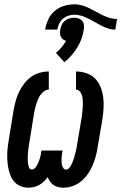

<svg xmlns="http://www.w3.org/2000/svg" viewBox="-20 -861 562 889"><path d="M273 8Q261 8 249 5Q237 2 227.5 -4.5Q218 -11 211.5 -20.5Q205 -30 201 -41Q193 -30 183 -20.5Q173 -11 161.5 -4.5Q150 2 137 5Q124 8 112 8Q94 8 77 1.5Q60 -5 48.5 -17Q37 -29 30 -45Q23 -61 19.5 -78Q16 -95 14.5 -112.5Q13 -130 13.5 -148.5Q14 -167 16.5 -185.5Q19 -204 22 -222L43 -351Q47 -372 52.5 -393Q58 -414 67.5 -434Q77 -454 91 -472.5Q105 -491 123.5 -504.5Q142 -518 163.5 -524Q185 -530 206 -530V-446Q195 -446 185 -439Q175 -432 168 -422.5Q161 -413 156.5 -402.5Q152 -392 148.5 -381Q145 -370 142.5 -359.5Q140 -349 138 -338L117 -208Q115 -199 114 -190Q113 -181 111.5 -172Q110 -163 109.5 -154Q109 -145 108.5 -136.5Q108 -128 108.5 -119Q109 -110 110 -101.5Q111 -93 115 -84.5Q119 -76 127 -76Q136 -76 142 -83Q148 -90 152 -97Q156 -104 159 -112Q162 -120 164.5 -127.5Q167 -135 168.5 -143Q170 -151 171 -159L172 -164H270L269 -159Q267 -151 266 -143Q265 -135 265 -127.5Q265 -120 265 -112Q265 -104 267 -96.5Q269 -89 273.5 -82.5Q278 -76 286 -76Q294 -76 300 -83Q306 -90 310 -97.5Q314 -105 317 -113Q320 -121 322.5 -129Q325 -137 327 -145Q329 -153 331 -160.5Q333 -168 334.5 -176Q336 -184 337 -192L359 -322Q360 -334 361.5 -346Q363 -358 363.5 -370Q364 -382 363.5 -393.5Q363 -405 360.5 -416Q358 -427 350.5 -436.5Q343 -446 332 -446V-530Q357 -530 380.5 -522Q404 -514 420.5 -497Q437 -480 446 -457Q455 -434 458 -409.5Q461 -385 459.5 -359.5Q458 -334 454 -308L432 -179Q429 -157 423 -136Q417 -115 408.5 -94.5Q400 -74 386.5 -55Q373 -36 355.5 -21.5Q338 -7 316.5 0.5Q295 8 273 8ZM245 -724H189Q193 -748 203.5 -771Q214 -794 233.5 -810.5Q253 -827 277 -834Q301 -841 325 -841Q343 -841 360 -836Q377 -831 392.5 -823.5Q408 -816 423 -807.5Q438 -799 453.5 -791.5Q469 -784 486.5 -778.5Q504 -773 522 -773L514 -724Q496 -724 479.5 -729.5Q463 -735 448.5 -742.5Q434 -750 419.5 -758.5Q405 -767 390 -774.5Q375 -782 358.5 -787.5Q342 -793 325 -793Q311 -793 297 -788.5Q283 -784 271.5 -774.5Q260 -765 254 -751.5Q248 -738 245 -724ZM278 -573 239 -616Q253 -628 265 -642Q277 -656 286 -672Q278 -674 271.5 -679Q265 -684 261.5 -691.5Q258 -699 258 -707.5Q258 -716 259 -724Q261 -735 266 -746Q271 -757 280 -764.5Q289 -772 300.5 -775.5Q312 -779 323 -779Q334 -779 344 -775.5Q354 -772 360.5 -764.5Q367 -757 368.5 -746Q370 -735 368 -724Q365 -703 357.5 -682Q350 -661 338 -641.5Q326 -622 311 -604.5Q296 -587 278 -573Z"/></svg>

Font: Iosevka Slab Semibold
Style: Italic
Weight: 600
Italic angle: -9°
Monospace: yes
Designer: Belleve Invis
Foundry: Belleve Invis
Version: Version 11.1.1; ttfautohint (v1.8.3)